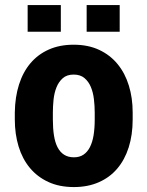

<svg xmlns="http://www.w3.org/2000/svg" viewBox="-20 -736 588 766"><path d="M39.1 -287.6Q40 -349.1 55.9 -398.9Q71.8 -448.7 101.6 -483.9Q131.3 -519 174.6 -538.3Q217.8 -557.6 273.9 -557.6Q331.5 -557.6 375.5 -537.1Q419.4 -516.6 449.2 -480.2Q479 -443.8 494.1 -394.5Q509.3 -345.2 509.3 -287.6V-259.3Q509.3 -197.8 493.4 -147.9Q477.5 -98.1 447.5 -63Q417.5 -27.8 373.8 -8.8Q330.1 10.3 274.9 10.3Q216.8 10.3 172.9 -10Q128.9 -30.3 99.1 -66.2Q69.3 -102.1 54.2 -151.6Q39.1 -201.2 39.1 -259.3ZM190.9 -259.3Q190.9 -223.6 195.3 -195.6Q199.7 -167.5 209.7 -148.2Q219.7 -128.9 235.8 -118.7Q252 -108.4 274.9 -108.4Q297.4 -108.4 313 -118.9Q328.6 -129.4 338.6 -148.7Q348.6 -168 353.3 -196Q357.9 -224.1 357.9 -259.3V-287.6Q357.9 -313.5 354.7 -340.3Q351.6 -367.2 342.5 -388.9Q333.5 -410.6 316.9 -424.6Q300.3 -438.5 273.9 -438.5Q246.6 -438.5 230.2 -423.8Q213.9 -409.2 205.1 -387Q196.3 -364.7 193.6 -338.1Q190.9 -311.5 190.9 -287.6ZM457.5 -609.4H325.7V-715.8H457.5ZM222.7 -609.4H90.3V-715.8H222.7Z"/></svg>

Font: Ufes Sans ExtraBold
Style: Regular
Weight: 800
Designer: Ricardo Esteves & Filipe Motta
Foundry: ProDesignUfes - Ricardo Esteves, Filipe Motta (This is a derivative work, based on Roboto family, by Christian Robertson
Version: Version 2.0